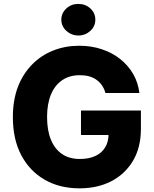

<svg xmlns="http://www.w3.org/2000/svg" viewBox="-20 -977 807 1006"><path d="M710.4 -489.7H532.2Q526.9 -511.2 514.6 -529.3Q503.4 -545.9 485.8 -558.6Q470.2 -570.3 446.8 -577.1Q424.8 -583 398.4 -583Q344.7 -583 307.1 -557.6Q268.1 -531.7 247.6 -483.4Q226.6 -433.1 226.6 -364.7Q226.6 -294.4 246.6 -245.6Q266.6 -196.3 305.2 -169.9Q342.8 -144 398.4 -144Q446.8 -144 480.5 -160.2Q513.2 -175.3 531.2 -205.1Q548.8 -234.4 548.8 -273.4L581.5 -269.5H404.3V-397.9H718.3V-301.3Q718.3 -204.6 676.8 -134.3Q635.3 -64.9 563 -27.3Q490.7 9.8 397 9.8Q292.5 9.8 214.4 -35.2Q135.3 -80.6 91.3 -164.1Q47.4 -247.6 47.4 -362.8Q47.4 -451.7 73.7 -521.5Q99.6 -589.4 148.4 -639.2Q196.3 -688 259.3 -712.4Q322.3 -737.3 395 -737.3Q458.5 -737.3 512.7 -719.2Q568.4 -700.7 609.4 -668Q651.4 -634.8 677.7 -589.4Q703.6 -544.4 710.4 -489.7ZM327.6 -815.4Q301.3 -839.8 301.3 -874Q301.3 -908.2 327.6 -932.6Q353.5 -956.5 390.1 -956.5Q427.7 -956.5 453.6 -932.6Q479.5 -908.7 479.5 -874Q479.5 -839.4 453.6 -815.4Q426.8 -791 390.6 -791Q354.5 -791 327.6 -815.4Z"/></svg>

Font: My Font
Style: Regular
Weight: 500
Designer: Rasmus Andersson
Foundry: rsms
Version: Version 0.001